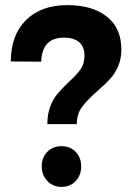

<svg xmlns="http://www.w3.org/2000/svg" viewBox="-20 -721 502 750"><path d="M243 -701Q341 -701 397.5 -656Q454 -611 454 -528Q454 -490 441 -461Q428 -432 409.5 -412Q391 -392 360 -365Q319 -329 299.5 -302Q280 -275 280 -236H165Q165 -276 176.5 -305.5Q188 -335 204.5 -354.5Q221 -374 248 -400Q280 -429 295 -450.5Q310 -472 310 -504Q310 -539 289 -556.5Q268 -574 230 -574Q144 -574 141 -480L22 -481Q23 -585 82 -643Q141 -701 243 -701ZM297 -71Q297 -36 275.5 -13.5Q254 9 220 9Q187 9 165 -14Q143 -37 143 -71Q143 -106 165 -128Q187 -150 220 -150Q254 -150 275.5 -128Q297 -106 297 -71Z"/></svg>

Font: Montserrat SemiBold
Style: Regular
Weight: 600
Designer: Julieta Ulanovsky
Foundry: Julieta Ulanovsky
Version: Version 6.001